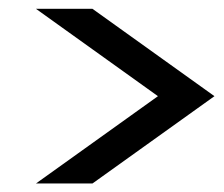

<svg xmlns="http://www.w3.org/2000/svg" viewBox="-20 -443 510 438"><path d="M469.2 -223.6 190.9 -24.4H62L340.3 -223.6L62 -422.9H190.9Z"/></svg>

Font: Uroob
Style: Regular
Weight: 400
Designer: Hussain K H
Foundry: Swanthanthra Malayalam Computing(http://smc.org.in)
Version: Version 2.0.0+20200101